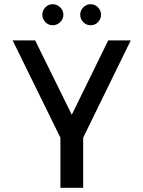

<svg xmlns="http://www.w3.org/2000/svg" viewBox="-20 -892 681 912"><path d="M601 -700 375 -238V0H267V-238L40 -700H147L321 -347L494 -700ZM230 -772Q210 -772 195.5 -787Q181 -802 181 -822Q181 -842 195.5 -857Q210 -872 230 -872Q251 -872 266 -857Q281 -842 281 -822Q281 -802 266 -787Q251 -772 230 -772ZM410 -772Q390 -772 375.5 -787Q361 -802 361 -822Q361 -842 375.5 -857Q390 -872 410 -872Q431 -872 445.5 -857Q460 -842 460 -822Q460 -802 445.5 -787Q431 -772 410 -772Z"/></svg>

Font: Kulim Park SemiBold
Style: Regular
Weight: 600
Designer: Noponies / Dale Sattler
Foundry: Noponies
Version: Version 1.000; ttfautohint (v1.8.3)